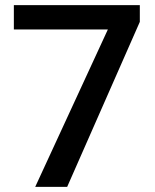

<svg xmlns="http://www.w3.org/2000/svg" viewBox="-20 -731 608 751"><path d="M526.9 -710.9V-645.5L242.7 0H117.7L401.9 -615.7H34.2V-710.9Z"/></svg>

Font: Mardoto Medium
Style: Regular
Weight: 500
Designer: Christian Robertson, Vahan Hovhannisyan
Foundry: Google
Version: Version 1.000